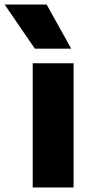

<svg xmlns="http://www.w3.org/2000/svg" viewBox="-96 -828 393 848"><path d="M48.5 0V-548.5H229V0ZM58 -613 -75.5 -808H110L218.5 -613Z"/></svg>

Font: Encode Sans Semi Condensed ExBd
Style: Regular
Weight: 800
Width: 4
Designer: Multiple Designers
Foundry: Impallari Type
Version: Version 2.000